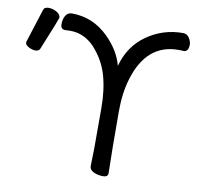

<svg xmlns="http://www.w3.org/2000/svg" viewBox="-81 -807 929 906"><g transform="rotate(10 383.0 -354.0)"><path d="M494 -4Q494 15 470 15Q446 15 425.5 5.5Q405 -4 405 -22L407 -111V-300Q407 -388 387 -457Q367 -526 315 -583Q265 -634 200 -634Q182 -634 176 -633Q153 -633 153 -657.5Q153 -682 163 -699Q173 -716 193 -716Q295 -716 370 -641Q431 -580 449 -510Q475 -607 552 -661.5Q629 -716 725 -716Q745 -716 755.5 -699Q766 -682 766 -668Q766 -633 742 -633Q736 -634 718 -634Q565 -634 512 -457Q491 -388 491 -300Q491 -110 494 -4ZM75 -527Q70 -514 53.5 -514Q37 -514 20.5 -523Q4 -532 4 -541.5Q4 -551 6 -553L55 -707Q59 -723 80 -723Q101 -723 119.5 -712Q138 -701 138 -685Q138 -681 75 -527Z"/></g></svg>

Font: LXGW WenKai TC
Style: Bold
Weight: 700
Designer: LXGW / Fontworks Inc.
Foundry: LXGW / Fontworks Inc.
Version: Version 1.330;April 28, 2024